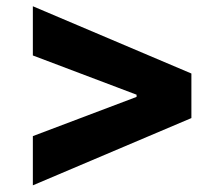

<svg xmlns="http://www.w3.org/2000/svg" viewBox="-20 -585 702 602"><path d="M83 -3.9V-158.2L408.2 -281.2V-288.1L83 -411.1V-565.4L580.1 -354.5V-214.8Z"/></svg>

Font: Pretendard ExtraBold
Style: Regular
Weight: 800
Designer: Base glyphs from Inter by Rasmus Andersson; Hangeul glyphs from Noto Sans CJK(Source Han Sans) by Jang Soo-young and Kan
Foundry: Kil Hyung-jin
Version: Version 1.309